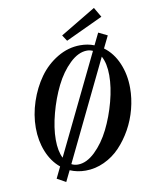

<svg xmlns="http://www.w3.org/2000/svg" viewBox="-99 -937 822 1064"><g transform="rotate(-10 312.5 -405.5)"><path d="M326.7 -713.4 304.7 -747.1 504.4 -866.7 536.6 -811.5ZM186 56.6 136.7 29.3 167.5 -34.2Q121.6 -71.8 96.7 -133.3Q71.8 -194.8 71.8 -267.6Q71.8 -340.8 96.2 -414.1Q120.6 -487.3 162.1 -545.4Q203.6 -603.5 264.6 -639.9Q325.7 -676.3 393.1 -676.3Q436 -676.3 471.7 -662.1L503.9 -728L553.7 -703.6L520.5 -635.7Q570.8 -598.6 597.9 -534.9Q625 -471.2 625 -395.5Q625 -336.9 609.6 -277.8Q594.2 -218.8 565.2 -166.7Q536.1 -114.7 497.6 -74.2Q459 -33.7 408.4 -10.3Q357.9 13.2 303.7 13.2Q256.3 13.2 215.8 -4.4ZM169.4 -183.6Q169.4 -119.6 189.5 -79.6L458 -633.3Q441.9 -640.6 425.3 -640.6Q376.5 -640.6 328.1 -594.2Q279.8 -547.9 245.8 -479Q211.9 -410.2 190.7 -330.3Q169.4 -250.5 169.4 -183.6ZM267.1 -27.3Q315.9 -27.3 364.3 -73.7Q412.6 -120.1 446.8 -189Q481 -257.8 502.2 -337.6Q523.4 -417.5 523.4 -484.4Q523.4 -552.2 500.5 -593.3L231 -36.1Q247.1 -27.3 267.1 -27.3Z"/></g></svg>

Font: Elstob 18pt SemiBold
Style: Italic
Weight: 600
Italic angle: -20°
Designer: Peter S. Baker
Version: Version 1.015